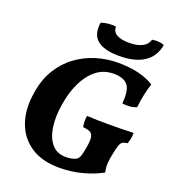

<svg xmlns="http://www.w3.org/2000/svg" viewBox="-157 -997 995 1121"><g transform="rotate(20 340.0 -436.5)"><path d="M455 -685Q596 -685 680 -632Q669 -600 660.5 -559.5Q652 -519 648 -479Q627 -470 604.5 -468.5Q582 -467 559 -470Q567 -555 540.5 -585.5Q514 -616 454 -616Q390 -616 344 -578Q298 -540 269.5 -478Q241 -416 230 -343Q217 -264 226.5 -200.5Q236 -137 268 -100Q300 -63 355 -63Q391 -63 415 -74Q429 -81 436 -97Q443 -113 450 -154Q458 -198 455 -220Q452 -242 437 -250.5Q422 -259 391 -262Q388 -277 387.5 -295.5Q387 -314 390 -331Q426 -329 463.5 -328.5Q501 -328 533 -328Q570 -328 603.5 -328.5Q637 -329 680 -331Q680 -314 677 -297Q674 -280 667 -262Q648 -260 637 -253.5Q626 -247 618.5 -222.5Q611 -198 601 -142Q597 -113 597.5 -95.5Q598 -78 603 -57Q554 -29 485 -10Q416 9 340 9Q233 9 163 -37.5Q93 -84 64.5 -166Q36 -248 54 -354Q67 -439 105.5 -501.5Q144 -564 199.5 -604.5Q255 -645 320.5 -665Q386 -685 455 -685ZM446 -724Q254 -724 279 -870Q299 -877 323.5 -879.5Q348 -882 371 -879Q370 -847 397.5 -831.5Q425 -816 474 -816Q523 -816 554.5 -831.5Q586 -847 595 -879Q617 -883 636.5 -881Q656 -879 670 -873Q657 -799 600 -761.5Q543 -724 446 -724Z"/></g></svg>

Font: Vollkorn ExtraBold
Style: Italic
Weight: 800
Italic angle: -11°
Designer: Friedrich Althausen
Foundry: Friedrich Althausen
Version: Version 5.000; ttfautohint (v1.8.3)